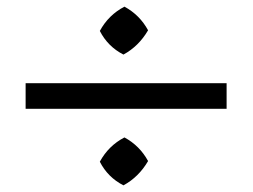

<svg xmlns="http://www.w3.org/2000/svg" viewBox="-20 -590 759 577"><path d="M280 -497Q306 -545 354 -570Q400 -545 425 -499Q397 -451 351 -426Q304 -450 280 -497ZM57 -340H661V-263H57ZM280 -104Q306 -152 354 -177Q400 -152 425 -106Q397 -58 351 -33Q304 -57 280 -104Z"/></svg>

Font: Brawler
Style: Regular
Weight: 400
Designer: Oleg Frolov, Haley Fiege
Foundry: Oleg Frolov, Haley Fiege
Version: Version 1.101; ttfautohint (v1.8.3)